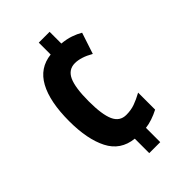

<svg xmlns="http://www.w3.org/2000/svg" viewBox="-220 -859 902 902"><g transform="rotate(-45 230.5 -408.0)"><path d="M290 -697Q323 -694 349 -685Q375 -676 395 -664L360 -558Q334 -573 311.5 -580Q289 -587 270 -587Q227 -587 208 -546Q189 -505 189 -414Q189 -326 207.5 -285Q226 -244 269 -244Q300 -244 325.5 -253Q351 -262 382 -279V-166Q359 -154 335 -146Q311 -138 291 -136V-41H218V-137Q133 -146 95.5 -219.5Q58 -293 58 -413Q58 -542 97.5 -614.5Q137 -687 218 -696V-775H290Z"/></g></svg>

Font: Noto Sans Tamil UI ExtraCondensed
Style: Bold
Weight: 700
Width: 2
Designer: Jelle Bosma - Monotype Design Team
Foundry: Monotype Imaging Inc.
Version: Version 2.004; ttfautohint (v1.8.4.7-5d5b)